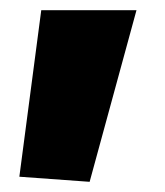

<svg xmlns="http://www.w3.org/2000/svg" viewBox="-20 -202 324 377"><path d="M18 145 61 -182H248L156 155Z"/></svg>

Font: Encode Sans Narrow
Style: ExtraBold
Weight: 800
Designer: Pablo Impallari, Andres Torresi
Foundry: Pablo Impallari, Andres Torresi
Version: Version 1.000; ttfautohint (v1.00) -l 8 -r 50 -G 200 -x 14 -